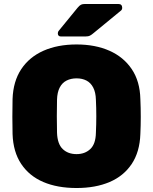

<svg xmlns="http://www.w3.org/2000/svg" viewBox="-20 -933 767 963"><path d="M364 10Q268 10 197.5 -20Q127 -50 86.5 -110.5Q46 -171 43 -261Q42 -303 42 -347.5Q42 -392 43 -436Q46 -525 86.5 -586Q127 -647 198 -678.5Q269 -710 364 -710Q458 -710 529 -678.5Q600 -647 641 -586Q682 -525 684 -436Q686 -392 686 -347.5Q686 -303 684 -261Q681 -171 640.5 -110.5Q600 -50 529.5 -20Q459 10 364 10ZM364 -160Q406 -160 433 -185.5Q460 -211 461 -267Q463 -310 463 -350.5Q463 -391 461 -433Q460 -470 447.5 -494Q435 -518 413.5 -529Q392 -540 364 -540Q336 -540 314 -529Q292 -518 279.5 -494Q267 -470 266 -433Q265 -391 265 -350.5Q265 -310 266 -267Q268 -211 294.5 -185.5Q321 -160 364 -160ZM286 -750Q270 -750 270 -766Q270 -774 275 -779L369 -894Q379 -906 386.5 -909.5Q394 -913 406 -913H574Q593 -913 593 -893Q593 -886 588 -881L448 -766Q440 -759 431.5 -754.5Q423 -750 408 -750Z"/></svg>

Font: Rubik Light ExtraBold
Style: Regular
Weight: 800
Version: Version 2.104